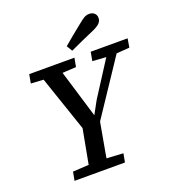

<svg xmlns="http://www.w3.org/2000/svg" viewBox="-155 -990 989 1106"><g transform="rotate(-20 339.5 -437.5)"><path d="M66 -613 76 -667H353L343 -613L223 -606H188ZM111 0 121 -53 260 -61H292L430 -53L420 0ZM265 -250 123 -667H241L348 -314H346L391 -396L565 -667H630L352 -250ZM208 0 266 -311H373Q364 -259 354.5 -207Q345 -155 336 -103.5Q327 -52 318 0ZM443 -613 453 -667H679L670 -613L575 -606H545ZM334 -744Q362 -768 390 -791Q418 -814 447 -837Q471 -857 486 -866Q501 -875 519 -875Q538 -875 550 -864Q562 -853 562 -835Q562 -818 550.5 -805Q539 -792 509 -778Q470 -761 431.5 -744Q393 -727 355 -709Z"/></g></svg>

Font: Source Serif 4 Medium
Style: Italic
Weight: 500
Italic angle: -12°
Designer: Frank Grießhammer
Foundry: Adobe Systems Incorporated
Version: Version 4.004;hotconv 1.0.116;makeotfexe 2.5.65601